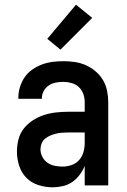

<svg xmlns="http://www.w3.org/2000/svg" viewBox="-20 -788 540 816"><path d="M203 8Q173 8 143 -1.5Q113 -11 92 -32.5Q71 -54 61.5 -83.5Q52 -113 52 -144Q52 -170 58.5 -195.5Q65 -221 81 -241.5Q97 -262 119.5 -276.5Q142 -291 166.5 -299Q191 -307 217 -310Q243 -313 269 -313H340V-354Q340 -372 334 -389Q328 -406 315 -418Q302 -430 284.5 -435Q267 -440 249 -440Q233 -440 217 -437Q201 -434 187.5 -425Q174 -416 166 -401.5Q158 -387 158 -371V-368H58V-373Q58 -396 65 -418.5Q72 -441 85 -460Q98 -479 117.5 -492.5Q137 -506 158.5 -514Q180 -522 203 -525Q226 -528 249 -528Q273 -528 297.5 -524.5Q322 -521 344.5 -511Q367 -501 386 -485Q405 -469 417.5 -448Q430 -427 435 -402.5Q440 -378 440 -354V0H340V-83Q332 -63 318.5 -45Q305 -27 287 -14.5Q269 -2 247 3Q225 8 203 8ZM246 -80Q265 -80 284 -86.5Q303 -93 316 -107.5Q329 -122 334.5 -141Q340 -160 340 -180V-225H269Q256 -225 243.5 -224Q231 -223 218.5 -220Q206 -217 194 -212Q182 -207 172 -199Q162 -191 157 -178.5Q152 -166 152 -153Q152 -137 160 -121.5Q168 -106 181.5 -96.5Q195 -87 212 -83.5Q229 -80 246 -80ZM237 -577 181 -623 303 -768 372 -712Z"/></svg>

Font: Iosevka Term Curly Semibold
Style: Regular
Weight: 600
Designer: Belleve Invis
Foundry: Belleve Invis
Version: Version 32.3.0